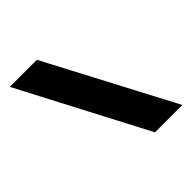

<svg xmlns="http://www.w3.org/2000/svg" viewBox="-178 -817 960 960"><g transform="rotate(-45 302.0 -337.0)"><path d="M382 0 29.5 -674H221L575.5 0Z"/></g></svg>

Font: Anybody ExtraExpanded ExtraBold
Style: Regular
Weight: 800
Width: 8
Designer: Tyler Finck
Foundry: Etcetera Type Company
Version: Version 1.010; ttfautohint (v1.8.3) -l 8 -r 50 -G 200 -x 14 